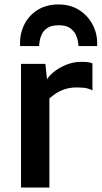

<svg xmlns="http://www.w3.org/2000/svg" viewBox="-20 -843 457 863"><path d="M195 -393.5 188 -480Q196 -498.5 220 -518.2Q244 -538 276.8 -551.5Q309.5 -565 344.5 -565Q362 -565 375.5 -563.5Q389 -562 395.5 -558V-436.5Q388 -441 373 -445.5Q358 -450 325.5 -450Q293 -450 267.8 -440.8Q242.5 -431.5 224.2 -418.2Q206 -405 195 -393.5ZM74.5 0V-556H184L192 -480L202 -443V0ZM243 -823Q297.5 -823 337.5 -796.8Q377.5 -770.5 398.5 -728Q419.5 -685.5 416.5 -636H333Q332.5 -642 330.2 -657Q328 -672 319.8 -688.8Q311.5 -705.5 293.8 -717.5Q276 -729.5 244 -729.5Q211.5 -729.5 193.5 -717.5Q175.5 -705.5 167.8 -688.8Q160 -672 158 -657Q156 -642 155.5 -636H70.5Q67.5 -685.5 87 -728Q106.5 -770.5 146.5 -796.8Q186.5 -823 243 -823Z"/></svg>

Font: Merriweather Sans Medium
Style: Regular
Weight: 500
Designer: Eben Sorkin
Foundry: Eben Sorkin
Version: Version 2.001